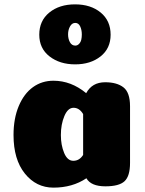

<svg xmlns="http://www.w3.org/2000/svg" viewBox="-20 -854 664 880"><path d="M225 6Q146 6 94 -58.5Q42 -123 42 -235Q42 -311 66 -368Q90 -425 131 -454.5Q172 -484 225 -484Q306 -484 375 -427Q402 -477 462 -477Q516 -477 546 -453.5Q576 -430 576 -367V-107Q576 -47 551 -23.5Q526 0 463 0Q397 0 376 -37Q312 6 225 6ZM361 -331Q344 -360 317 -360Q291 -360 275 -322Q259 -284 259 -235Q259 -189 274 -153Q289 -117 316 -117Q344 -117 361 -144ZM355 -696Q355 -717 347.5 -733Q340 -749 325 -749Q310 -749 301 -733Q292 -717 292 -696.5Q292 -676 300.5 -660.5Q309 -645 325 -645Q335 -645 342.5 -653Q350 -661 352.5 -672Q355 -683 355 -696ZM160 -695Q160 -759 206 -796.5Q252 -834 324 -834Q396 -834 441.5 -796.5Q487 -759 487 -695Q487 -632 441 -595.5Q395 -559 324.5 -559Q254 -559 207 -595.5Q160 -632 160 -695Z"/></svg>

Font: Coiny 2.0
Style: Regular
Weight: 400
Version: Version 1.001 July 11, 2018